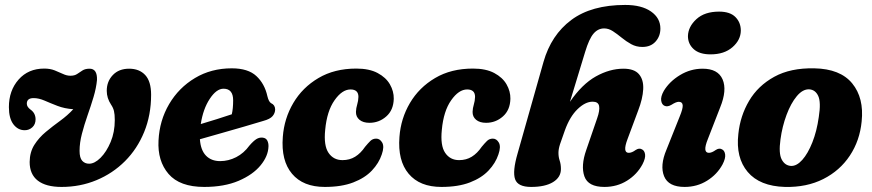

<svg xmlns="http://www.w3.org/2000/svg" viewBox="-20 -745 3529 777"><path d="M591.5 -361.5Q591.5 -279.5 563.5 -211Q535.5 -142.5 485.8 -92.8Q436 -43 370.2 -15.8Q304.5 11.5 229 11.5Q166 11.5 133 -14Q100 -39.5 100 -89.5Q100.5 -129.5 119 -158.8Q137.5 -188 165.5 -211.2Q193.5 -234.5 223.5 -256.2Q253.5 -278 276.5 -303Q241 -305.5 212.5 -316.5Q184 -327.5 160.5 -337.8Q137 -348 116 -348Q88.5 -348 88.5 -325.5Q88.5 -312.5 103.5 -301.5Q123.5 -287.5 124 -262.5Q124 -242 111 -230Q98 -218 80 -218Q52.5 -218 34.2 -242Q16 -266 16 -311.5Q16 -378.5 55.2 -423Q94.5 -467.5 159 -467.5Q183 -467.5 201.2 -460.2Q219.5 -453 234.8 -445.8Q250 -438.5 265 -438.5Q282 -438.5 292.5 -445.8Q303 -453 314 -460Q325 -467 342.5 -467Q374 -467 372.5 -421.5Q369.5 -389 358.5 -352.2Q347.5 -315.5 334.2 -277.8Q321 -240 311.5 -203.5Q302 -167 302 -134.5Q302 -106 312.8 -94.2Q323.5 -82.5 340.5 -82.5Q363 -82.5 387 -106.5Q411 -130.5 427.8 -170.5Q444.5 -210.5 444.5 -259Q444.5 -282.5 441.2 -295.8Q438 -309 429.5 -321.5Q412 -348 412 -377.5Q412 -415.5 436.5 -441.2Q461 -467 502.5 -467Q544 -467 567.8 -441.2Q591.5 -415.5 591.5 -361.5Z M1066.5 -152.5Q1065.5 -113.5 1034.5 -75.8Q1003.5 -38 945.5 -13.2Q887.5 11.5 806.5 11.5Q707.5 11.5 662.2 -41Q617 -93.5 621.5 -176.5Q625.5 -257.5 664.5 -323.8Q703.5 -390 769 -429.2Q834.5 -468.5 918 -468.5Q984 -468.5 1017.5 -437.2Q1051 -406 1062 -356Q1067.5 -333 1077 -327.5Q1093 -320.5 1093.5 -302.5Q1093.5 -287.5 1083.2 -275.2Q1073 -263 1045 -255.5Q1012.5 -245.5 967.5 -232.5Q922.5 -219.5 875.2 -206Q828 -192.5 789 -181.5Q792 -137.5 813.5 -115.2Q835 -93 871 -93Q904.5 -93 935.8 -109Q967 -125 989.5 -156Q1006 -175 1017.8 -182.2Q1029.5 -189.5 1043 -188Q1056.5 -186.5 1061.8 -176Q1067 -165.5 1066.5 -152.5ZM884.5 -386Q856 -386 829 -345.2Q802 -304.5 792.5 -243Q824 -252.5 858 -263Q892 -273.5 918 -282.5Q923.5 -305 923.5 -339Q923.5 -386 884.5 -386Z M1398.5 -383Q1364.5 -383 1333.8 -339.2Q1303 -295.5 1296 -219.5Q1289.5 -156 1309.5 -126.5Q1329.5 -97 1366 -97Q1395 -97 1417.2 -110.8Q1439.5 -124.5 1457.5 -151Q1469.5 -165.5 1479 -174.8Q1488.5 -184 1502.5 -184Q1517.5 -184 1526.8 -167.8Q1536 -151.5 1525 -120Q1513.5 -85 1485.2 -55Q1457 -25 1409.8 -6.8Q1362.5 11.5 1294.5 11.5Q1206.5 11.5 1161.8 -41.8Q1117 -95 1124.5 -191Q1130 -265.5 1167 -328.2Q1204 -391 1268.8 -429.2Q1333.5 -467.5 1422 -467.5Q1474.5 -467.5 1508.2 -449.5Q1542 -431.5 1558 -403.5Q1574 -375.5 1573.5 -345.5Q1572.5 -299.5 1543.2 -273.8Q1514 -248 1475 -248Q1449.5 -248 1434.8 -260.2Q1420 -272.5 1420.5 -292.5Q1421 -307.5 1425.5 -322Q1430 -336.5 1430.5 -353Q1430.5 -383 1398.5 -383Z M1870.5 -383Q1836.5 -383 1805.8 -339.2Q1775 -295.5 1768 -219.5Q1761.5 -156 1781.5 -126.5Q1801.5 -97 1838 -97Q1867 -97 1889.2 -110.8Q1911.5 -124.5 1929.5 -151Q1941.5 -165.5 1951 -174.8Q1960.5 -184 1974.5 -184Q1989.5 -184 1998.8 -167.8Q2008 -151.5 1997 -120Q1985.5 -85 1957.2 -55Q1929 -25 1881.8 -6.8Q1834.5 11.5 1766.5 11.5Q1678.5 11.5 1633.8 -41.8Q1589 -95 1596.5 -191Q1602 -265.5 1639 -328.2Q1676 -391 1740.8 -429.2Q1805.5 -467.5 1894 -467.5Q1946.5 -467.5 1980.2 -449.5Q2014 -431.5 2030 -403.5Q2046 -375.5 2045.5 -345.5Q2044.5 -299.5 2015.2 -273.8Q1986 -248 1947 -248Q1921.5 -248 1906.8 -260.2Q1892 -272.5 1892.5 -292.5Q1893 -307.5 1897.5 -322Q1902 -336.5 1902.5 -353Q1902.5 -383 1870.5 -383Z M2266 -217.5Q2252.5 -180.5 2246.2 -161Q2240 -141.5 2240 -126.5Q2240 -109.5 2245 -94.8Q2250 -80 2250 -61Q2250 -27.5 2218 -8Q2186 11.5 2129.5 11.5Q2075.5 11.5 2064.5 -19.8Q2053.5 -51 2074.5 -123.5L2179.5 -494.5Q2210.5 -603.5 2292 -664.2Q2373.5 -725 2510 -725Q2576.5 -725 2614.5 -698.5Q2652.5 -672 2652.5 -629.5Q2652.5 -598.5 2633 -576.8Q2613.5 -555 2579.5 -555Q2555 -555 2534.5 -566.2Q2514 -577.5 2495.8 -592.5Q2477.5 -607.5 2460.2 -618.8Q2443 -630 2425 -630Q2400 -630 2382 -609Q2364 -588 2348 -535L2286.5 -333Q2335.5 -404.5 2391.5 -435.8Q2447.5 -467 2503 -467Q2547 -467 2566 -444.5Q2585 -422 2583 -383.8Q2581 -345.5 2562.5 -297.5L2519.5 -182Q2498.5 -126.5 2524.5 -126.5Q2537 -126.5 2552.5 -138Q2566.5 -147 2577 -141Q2588 -136.5 2590.5 -120.8Q2593 -105 2580 -80Q2558 -39 2517.5 -13.8Q2477 11.5 2426 11.5Q2360 11.5 2345 -31.2Q2330 -74 2352.5 -138L2396.5 -266Q2408 -298.5 2404.5 -316Q2401 -333.5 2378.5 -333.5Q2348.5 -333.5 2317.2 -303.2Q2286 -273 2266 -217.5Z M2855.5 -525Q2810.5 -525 2787.2 -546.2Q2764 -567.5 2764 -599Q2765 -637 2798.2 -667.5Q2831.5 -698 2890 -698Q2934.5 -698 2956.2 -676Q2978 -654 2978 -621Q2977.5 -583 2944.2 -554Q2911 -525 2855.5 -525ZM2844.5 -182Q2822 -126.5 2849 -126.5Q2860.5 -126.5 2876.5 -138Q2890.5 -147 2901 -141Q2912 -136.5 2914.5 -120.5Q2917 -104.5 2904 -79.5Q2882 -39 2841.5 -13.8Q2801 11.5 2750.5 11.5Q2685 11.5 2667.5 -31.8Q2650 -75 2677 -139L2730.5 -273Q2744 -305.5 2742.8 -319.2Q2741.5 -333 2727 -333Q2716 -333 2697.5 -321Q2681.5 -311.5 2670 -316.5Q2658.5 -321 2655.8 -337.2Q2653 -353.5 2666.5 -377.5Q2689.5 -415.5 2732 -441.2Q2774.5 -467 2823.5 -467Q2885.5 -467 2904.2 -423.8Q2923 -380.5 2894.5 -310.5Z M3275.5 -468.5Q3380.5 -466.5 3428.8 -407.5Q3477 -348.5 3467 -253.5Q3459.5 -176 3419.2 -115.2Q3379 -54.5 3311.8 -20.5Q3244.5 13.5 3156.5 11.5Q3054.5 8.5 3005.8 -49.2Q2957 -107 2968 -203Q2975.5 -276 3011.5 -337Q3047.5 -398 3113.2 -434.2Q3179 -470.5 3275.5 -468.5ZM3181 -73.5Q3204 -72.5 3226.8 -98Q3249.5 -123.5 3267.5 -168.8Q3285.5 -214 3293.5 -271.5Q3303 -331.5 3291.2 -356.8Q3279.5 -382 3254.5 -383.5Q3228.5 -384.5 3204.5 -355.8Q3180.5 -327 3163 -280Q3145.5 -233 3138.5 -181Q3130.5 -124 3143.5 -99.5Q3156.5 -75 3181 -73.5Z"/></svg>

Font: Fraunces 72pt S100
Style: Bold Italic
Weight: 700
Italic angle: -16°
Version: Version 1.000; ttfautohint (v1.8.3)